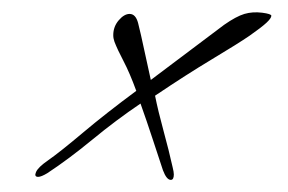

<svg xmlns="http://www.w3.org/2000/svg" viewBox="-20 -323 475 317"><path d="M262 -26Q255 -26 249 -42Q243 -60 232.5 -92Q222 -124 212 -152Q172 -125 132.5 -92.5Q93 -60 58 -37Q48 -31 43 -31Q36 -31 39.5 -39Q43 -47 59 -58Q79 -72 117 -104Q155 -136 205 -173Q194 -203 184 -222Q174 -241 169 -254Q168 -257 167.5 -259.5Q167 -262 167 -265Q167 -279 176 -289.5Q185 -300 194 -300Q204 -300 208 -285Q213 -265 217.5 -243.5Q222 -222 229 -191L350 -282Q370 -296 383.5 -300Q397 -304 413 -302Q428 -300 428 -297Q428 -293 420 -285.5Q412 -278 392 -264Q373 -251 330.5 -225.5Q288 -200 236 -165Q241 -140 250 -107Q259 -74 265 -47Q266 -43 266.5 -40Q267 -37 267 -35Q267 -26 262 -26Z"/></svg>

Font: Hurricane
Style: Regular
Weight: 400
Designer: Robert E. Leuschke
Foundry: Robert E. Leuschke
Version: Version 1.010; ttfautohint (v1.8.3)